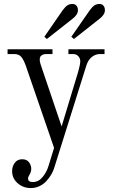

<svg xmlns="http://www.w3.org/2000/svg" viewBox="-20 -704 570 966"><path d="M505.9 -456.1V-432.1H482.9Q460.9 -432.1 442.1 -417.5Q423.3 -402.8 414.1 -373L252 143.1Q246.6 159.7 236.8 175.8Q227.1 191.9 212.9 207.5Q198.7 223.1 178.2 232.7Q157.7 242.2 134.8 242.2Q96.7 242.2 68.8 217.8Q41 193.4 41 157.2Q41 132.8 54.4 115Q67.9 97.2 91.8 97.2Q114.3 97.2 125.7 112.1Q137.2 127 137.2 146Q137.2 159.7 129.2 173.3Q121.1 187 121.1 193.8Q121.1 211.9 145 211.9Q173.8 211.9 194.3 186.8Q214.8 161.6 224.1 130.9L252 40L109.9 -373Q98.6 -404.3 86.7 -418.2Q74.7 -432.1 50.8 -432.1H18.1V-456.1H244.1V-432.1H211.9Q199.7 -432.1 189.9 -425.8Q180.2 -419.4 180.2 -408.2Q178.7 -396.5 186 -375L290 -67.9L373 -341.8Q383.8 -379.4 383.8 -396Q383.8 -410.2 374 -421.1Q364.3 -432.1 348.1 -432.1H324.2V-456.1ZM338.9 -519 431.2 -651.9Q444.3 -669.9 455.3 -677Q466.3 -684.1 480 -684.1Q493.2 -684.1 500.5 -675.5Q507.8 -667 507.8 -652.8Q507.8 -629.9 480 -608.9L352.1 -507.8ZM203.1 -519 294.9 -651.9Q308.1 -669.9 319.1 -677Q330.1 -684.1 344.2 -684.1Q357.4 -684.1 364.7 -675.5Q372.1 -667 372.1 -652.8Q372.1 -629.9 344.2 -608.9L215.8 -507.8Z"/></svg>

Font: Flanker Steampunk
Style: Regular
Weight: 400
Designer: Alexey Kryukov, Leonardo Di Lena
Foundry: Alexey Kryukov, Leonardo Di Lena
Version: 1.210